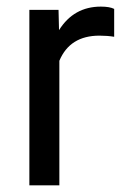

<svg xmlns="http://www.w3.org/2000/svg" viewBox="-20 -558 378 578"><path d="M323.7 -447.3Q303.2 -450.7 279.3 -450.7Q190.4 -450.7 158.7 -375V0H68.4V-528.3H156.2L157.7 -467.3Q202.1 -538.1 283.7 -538.1Q310.1 -538.1 323.7 -531.2Z"/></svg>

Font: TypoPRO Roboto
Style: Regular
Weight: 400
Designer: Google
Version: Version 2.136; 2016